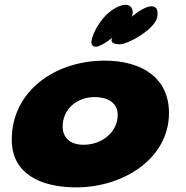

<svg xmlns="http://www.w3.org/2000/svg" viewBox="-20 -768 782 809"><path d="M391.5 -572C410.5 -578 432 -592 453.5 -609.5C452.5 -607 451.5 -605 450.5 -602.5C446 -587 464.5 -581 486 -581.5C519 -582.5 603.5 -630.5 631 -671.5C643.5 -688 645 -703.5 643.5 -717.5C643 -733 632.5 -741 619.5 -741.5C596.5 -742 563.5 -721.5 535 -697.5C536.5 -700.5 537.5 -704 538.5 -708C541 -724.5 535.5 -737 526.5 -743C506 -757.5 460 -738 425.5 -703C397 -673.5 371 -628.5 365.5 -596C362 -577 374.5 -568.5 391.5 -572ZM301.5 21.5C499.5 21.5 692 -99.5 692 -292C692 -439 579 -512.5 421 -512.5C210 -512.5 29.5 -383 29.5 -179C29.5 -38 148 21.5 301.5 21.5ZM332 -158C273 -158 244 -190.5 244 -234.5C244 -308 303.5 -359 379.5 -359C431 -359 476 -336.5 476 -284C476 -213 411.5 -158 332 -158Z"/></svg>

Font: Gluten
Style: Bold Italic
Weight: 700
Italic angle: -13°
Designer: Tyler Finck
Foundry: Etcetera Type Company
Version: Version 0.920